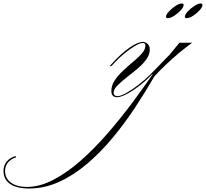

<svg xmlns="http://www.w3.org/2000/svg" viewBox="-628 -548 1180 1100"><path d="M-462 532Q-532 532 -570 506Q-608 480 -608 431Q-608 399 -588 376Q-568 353 -537 346V354Q-563 361 -581 381.5Q-599 402 -599 431Q-599 474 -565 498.5Q-531 523 -474 523Q-401 523 -323 482.5Q-245 442 -167 373.5Q-89 305 -14 219Q61 133 129.5 41Q198 -51 257 -137L260 -122H234L343 -234L400 -303H473Q439 -279 400 -246.5Q361 -214 324 -179Q287 -144 257 -111Q206 -23 146 68Q86 159 17 242Q-52 325 -129 390.5Q-206 456 -289.5 494Q-373 532 -462 532ZM43 9Q10 9 10 -27Q10 -59 29.5 -88Q49 -117 78 -144Q107 -171 136.5 -195.5Q166 -220 185.5 -242.5Q205 -265 205 -287Q205 -302 190 -302Q175 -302 146.5 -285.5Q118 -269 85 -242Q52 -215 22 -182L10 -169H0L12 -182Q64 -240 112.5 -274Q161 -308 191 -308Q203 -308 216.5 -297.5Q230 -287 230 -263Q230 -234 209 -206Q188 -178 157.5 -152.5Q127 -127 96 -103Q65 -79 44 -57.5Q23 -36 23 -16Q23 -6 30 -1.5Q37 3 44 3Q62 3 94 -14.5Q126 -32 164 -61Q202 -90 234 -122H243Q210 -87 171 -57Q132 -27 97.5 -9Q63 9 43 9ZM413 -528Q424 -528 424 -520Q424 -507 407.5 -489Q391 -471 370 -457.5Q349 -444 333 -444Q323 -444 323 -452Q323 -464 339.5 -482Q356 -500 377.5 -514Q399 -528 413 -528ZM521 -528Q532 -528 532 -520Q532 -507 515.5 -489Q499 -471 478 -457.5Q457 -444 441 -444Q431 -444 431 -452Q431 -464 447.5 -482Q464 -500 485.5 -514Q507 -528 521 -528Z"/></svg>

Font: Ballet
Style: Regular
Weight: 400
Designer: Maximiliano R. Sproviero
Foundry: Omnibus-Type
Version: Version 1.100